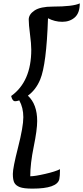

<svg xmlns="http://www.w3.org/2000/svg" viewBox="-20 -990 492 1136"><path d="M145 -424Q200 -373 200 -274Q200 -222 179.5 -122Q159 -22 159 53Q186 53 247 39Q308 25 335 11Q335 53 331 70Q318 126 172 126Q120 126 97 117Q74 108 65 91.5Q56 75 56 39Q56 3 87 -118.5Q118 -240 118 -296.5Q118 -353 94 -396Q79 -391 70 -391Q53 -391 46 -422Q165 -507 165 -696Q165 -731 157.5 -787.5Q150 -844 150 -874.5Q150 -905 184.5 -928Q219 -951 292 -951Q412 -951 452 -970Q452 -913 422.5 -887Q393 -861 348.5 -861Q304 -861 264 -882Q255 -609 218 -520Q193 -459 145 -424Z"/></svg>

Font: Paprika
Style: Regular
Weight: 400
Designer: Eduardo Rodriguez Tunni
Foundry: Eduardo Rodriguez Tunni
Version: Version 1.001